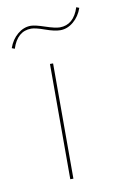

<svg xmlns="http://www.w3.org/2000/svg" viewBox="-77 -625 399 666"><g transform="rotate(-10 122.5 -292.0)"><path d="M5 -479 -5 -483Q5 -512 26.5 -530Q48 -548 73 -548Q88 -548 122 -536.5Q156 -525 172 -525Q221 -525 240 -584L250 -580Q240 -551 218.5 -533Q197 -515 172 -515Q152 -515 120 -526.5Q88 -538 73 -538Q24 -538 5 -479ZM116 0V-406H127V0Z"/></g></svg>

Font: EauTest Hairline
Style: Regular
Weight: 250
Designer: Christian Thalmann (Catharsis Fonts)
Version: Version 0.001;PS 000.001;hotconv 1.0.88;makeotf.lib2.5.64775